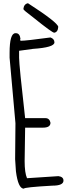

<svg xmlns="http://www.w3.org/2000/svg" viewBox="-20 -1140 438 1183"><path d="M78.1 -935.5Q102.5 -935.5 106.4 -898.4H103.5L106.4 -888.7Q139.6 -888.7 291 -909.2Q315.4 -900.4 315.4 -878.9Q315.4 -847.7 183.6 -838.9L97.7 -827.1V-784.2Q97.7 -738.3 134.8 -412.1H259.8Q285.2 -412.1 291 -383.8Q291 -353.5 245.1 -353.5H134.8V-349.6L131.8 -147.5Q131.8 -75.2 146.5 -42L339.8 -54.7Q371.1 -50.8 371.1 -27.3Q371.1 3.9 302.7 3.9Q127 13.7 127 22.5Q91.8 22.5 78.1 -85L73.2 -159.2L75.2 -380.9L39.1 -784.2V-814.5Q39.1 -935.5 75.2 -935.5ZM338.9 -974.6Q336.9 -942.4 314.5 -938.5Q303.7 -936.5 182.6 -1034.2Q126 -1076.2 124 -1084Q127 -1115.2 152.3 -1120.1Q335 -1002 338.9 -974.6Z"/></svg>

Font: Sue Ellen Francisco 
Style: Regular
Weight: 400
Designer: Kimberly Geswein
Foundry: Kimberly Geswein
Version: Version 1.002 2007